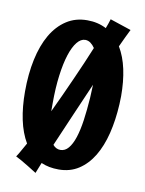

<svg xmlns="http://www.w3.org/2000/svg" viewBox="-77 -650 575 762"><g transform="rotate(10 211.0 -269.0)"><path d="M392.1 -566.9Q384.3 -551.8 376 -533.9Q367.7 -516.1 357.9 -495.1Q379.9 -458.5 390.4 -409.7Q400.9 -360.8 400.9 -301.8Q400.9 -293.5 400.4 -285.4Q399.9 -277.3 399.9 -269Q396.5 -205.1 383.1 -150.6Q369.6 -96.2 345.7 -56.6Q321.8 -17.1 287.1 5.4Q252.4 27.8 207 27.8Q186.5 27.8 169.2 24.4Q151.9 21 136.2 14.2L119.1 57.1Q100.6 45.4 84 35.2Q69.8 26.4 55.2 18.1Q40.5 9.8 32.2 5.9Q39.1 -3.9 47.1 -18.6Q55.2 -33.2 65.9 -51.8Q43.5 -89.8 32.7 -140.9Q22 -191.9 22 -253.9Q22 -324.7 34.7 -383.8Q47.4 -442.9 72 -485.4Q96.7 -527.8 133.1 -551.5Q169.4 -575.2 216.8 -575.2Q260.3 -575.2 293.9 -557.1Q297.9 -567.4 301.3 -577.1Q304.7 -586.9 307.1 -595.2ZM222.2 -497.1Q204.6 -497.1 189.5 -478.5Q174.3 -460 162.8 -424.8Q151.4 -389.6 144.8 -339.1Q138.2 -288.6 138.2 -225.1V-194.8Q154.3 -228.5 170.7 -264.4Q187 -300.3 202.9 -335.7Q218.8 -371.1 233.6 -405.5Q248.5 -439.9 261.2 -471.2Q253.4 -482.9 243.7 -490Q233.9 -497.1 222.2 -497.1ZM283.2 -327.1Q255.4 -263.2 226.3 -196Q197.3 -128.9 169.9 -64.9Q182.6 -49.8 200.2 -49.8Q218.8 -49.8 232.4 -65.9Q246.1 -82 255.9 -111.6Q265.6 -141.1 271.5 -182.4Q277.3 -223.6 280.8 -273.9Z"/></g></svg>

Font: Rum Raisin
Style: Regular
Weight: 400
Designer: Astigmatic (AOETI)
Foundry: Astigmatic (AOETI)
Version: Version 1.000